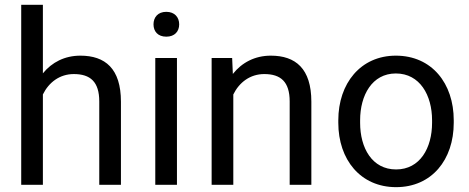

<svg xmlns="http://www.w3.org/2000/svg" viewBox="-20 -770 1956 800"><path d="M158.7 -750H68.4V0H158.7V-376.5C183.6 -427.2 229 -461.4 287.6 -461.4C356.4 -461.4 393.6 -429.2 393.6 -347.2V0H483.9V-346.2C483.9 -484.4 418 -538.1 314.9 -538.1C250 -538.1 196.3 -510.7 158.7 -464.4Z M717.3 -528.3H627V0H717.3ZM619.6 -668.5C619.6 -639.2 637.7 -617.2 672.9 -617.2C708 -617.2 726.6 -639.2 726.6 -668.5C726.6 -697.8 708 -720.7 672.9 -720.7C637.7 -720.7 619.6 -697.8 619.6 -668.5Z M861.8 -528.3V0H952.1V-376.5C977.1 -427.2 1022.5 -461.4 1081.1 -461.4C1149.9 -461.4 1187 -429.2 1187 -347.2V0H1277.3V-346.2C1277.3 -484.4 1211.4 -538.1 1108.4 -538.1C1042 -538.1 987.8 -509.3 950.2 -461.9L947.3 -528.3Z M1389.6 -258.3C1389.6 -104.5 1482.4 9.8 1630.4 9.8C1778.8 9.8 1870.6 -104.5 1870.6 -258.3V-269C1870.6 -422.4 1779.3 -538.1 1629.4 -538.1C1482.4 -538.1 1389.6 -422.4 1389.6 -269ZM1480.5 -269C1480.5 -373 1530.3 -463.9 1629.4 -463.9C1729.5 -463.9 1780.3 -373 1780.3 -269V-258.3C1780.3 -153.3 1730 -64 1630.4 -64C1530.3 -64 1480.5 -153.3 1480.5 -258.3Z"/></svg>

Font: Nahid
Style: Regular
Weight: 400
Foundry: DejaVu fonts team - Redesigned by Saber Rastikerdar
Version: Version 0.3.0